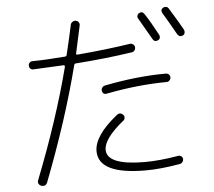

<svg xmlns="http://www.w3.org/2000/svg" viewBox="-58 -887 1116 1000"><g transform="rotate(-5 500.0 -386.5)"><path d="M667 16.6Q419.9 16.6 419.9 -105.5Q419.9 -186.5 542 -284.2Q558.6 -297.9 575.2 -282.2Q581.1 -276.4 580.6 -266.6Q580.1 -256.8 573.2 -252Q467.8 -167 467.8 -108.4Q467.8 -27.3 667 -27.3Q742.2 -27.3 839.8 -43.9Q848.6 -45.9 856.4 -41Q864.3 -36.1 865.2 -26.9Q866.2 -17.6 860.8 -10.3Q855.5 -2.9 845.7 -1Q744.1 16.6 667 16.6ZM761.7 -661.1Q721.7 -731.4 696.3 -774.4Q691.4 -781.2 693.4 -789.6Q695.3 -797.9 702.1 -801.8Q719.7 -812.5 731.4 -794.9Q761.7 -749 797.9 -680.7Q801.8 -672.9 799.8 -665Q797.9 -657.2 790 -653.3Q771.5 -644.5 761.7 -661.1ZM831.1 -820.3Q838.9 -824.2 847.2 -822.3Q855.5 -820.3 860.4 -811.5Q909.2 -732.4 928.7 -696.3Q932.6 -688.5 930.7 -679.7Q928.7 -670.9 920.9 -667Q903.3 -658.2 891.6 -675.8Q858.4 -735.4 824.2 -792Q814.5 -810.5 831.1 -820.3ZM474.6 -417Q473.6 -425.8 479 -433.1Q484.4 -440.4 493.2 -442.4Q666 -476.6 815.4 -476.6Q824.2 -476.6 830.6 -470.2Q836.9 -463.9 836.9 -455.1Q836.9 -446.3 830.6 -439.5Q824.2 -432.6 815.4 -432.6Q665 -431.6 499 -399.4Q478.5 -395.5 474.6 -417ZM118.2 48.8Q109.4 45.9 104.5 37.6Q99.6 29.3 103.5 19.5Q225.6 -291 293.9 -556.6Q295.9 -565.4 288.1 -566.4Q178.7 -560.5 127.9 -558.6Q119.1 -558.6 113.3 -564.9Q107.4 -571.3 107.4 -580.1Q107.4 -588.9 113.3 -595.2Q119.1 -601.6 127.9 -601.6Q203.1 -602.5 297.9 -610.4Q306.6 -610.4 308.6 -618.2Q331.1 -711.9 343.8 -772.5Q345.7 -782.2 354 -787.6Q362.3 -793 372.1 -792Q380.9 -790 386.2 -782.7Q391.6 -775.4 389.6 -765.6Q377.9 -709 358.4 -622.1Q356.4 -615.2 365.2 -615.2Q524.4 -628.9 642.6 -647.5Q651.4 -648.4 658.7 -642.6Q666 -636.7 667 -627.9Q668 -619.1 662.6 -611.3Q657.2 -603.5 648.4 -602.5Q504.9 -581.1 352.5 -570.3Q344.7 -570.3 342.8 -560.5Q272.5 -284.2 149.4 34.2Q140.6 55.7 118.2 48.8Z"/></g></svg>

Font: Rounded Mgen+ 2m light
Style: Regular
Weight: 200
Designer: [Source Han Sans]
Ryoko NISHIZUKA  (kana & ideographs); Paul D. Hunt (Latin, Greek & Cyrillic); Wenlong ZHANG  (bopomofo
Version: Version 1.059.20150602